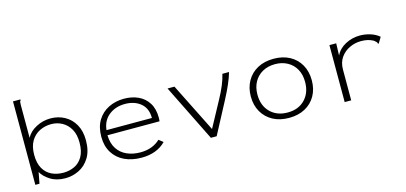

<svg xmlns="http://www.w3.org/2000/svg" viewBox="-61 -1066 3122 1478"><g transform="rotate(-15 1500.0 -327.0)"><path d="M316 11Q246 11 197 -20Q148 -51 128 -89L111 0H78V-665H137V-658Q132 -654 130.5 -647Q129 -640 129 -623V-361Q153 -407 207 -435.5Q261 -464 322 -464Q383 -464 433.5 -436.5Q484 -409 513.5 -357Q543 -305 543 -231Q543 -147 510 -93.5Q477 -40 425 -14.5Q373 11 316 11ZM312 -34Q358 -34 399 -52.5Q440 -71 465.5 -114Q491 -157 491 -227Q491 -291 467 -333.5Q443 -376 403 -398Q363 -420 316 -420Q266 -420 223.5 -399Q181 -378 155 -335Q129 -292 129 -225Q129 -158 153.5 -115.5Q178 -73 219.5 -53.5Q261 -34 312 -34Z M924 10Q846 10 787.5 -18Q729 -46 696.5 -99Q664 -152 664 -225Q664 -303 696.5 -356Q729 -409 784.5 -436.5Q840 -464 908 -464Q970 -464 1020.5 -441Q1071 -418 1100.5 -371Q1130 -324 1130 -253Q1130 -245 1129.5 -239Q1129 -233 1128 -225H713Q715 -159 743 -116.5Q771 -74 818.5 -53Q866 -32 925 -32Q975 -32 1014.5 -47Q1054 -62 1083 -90L1117 -63Q1082 -27 1033.5 -8.5Q985 10 924 10ZM716 -265H1078Q1078 -342 1029 -382.5Q980 -423 905 -423Q829 -423 776.5 -381.5Q724 -340 716 -265Z M1477 0 1253 -453H1308L1503 -63L1614 -268Q1643 -321 1662 -367Q1681 -413 1690 -453H1743Q1731 -411 1710 -362.5Q1689 -314 1659 -257L1523 0Z M2100 8Q2026 8 1971.5 -21.5Q1917 -51 1886.5 -104Q1856 -157 1856 -227Q1856 -297 1886.5 -350.5Q1917 -404 1971.5 -433.5Q2026 -463 2100 -463Q2173 -463 2227.5 -433.5Q2282 -404 2312 -350.5Q2342 -297 2342 -227Q2342 -157 2312 -104Q2282 -51 2227.5 -21.5Q2173 8 2100 8ZM2100 -35Q2186 -35 2237.5 -88.5Q2289 -142 2289 -228Q2289 -287 2265 -330Q2241 -373 2198 -396.5Q2155 -420 2100 -420Q2043 -420 2000 -396Q1957 -372 1933 -329Q1909 -286 1909 -228Q1909 -140 1961.5 -87.5Q2014 -35 2100 -35Z M2543 -453H2597L2594 -356Q2618 -407 2672 -435.5Q2726 -464 2787 -464Q2830 -464 2871 -451Q2912 -438 2941 -413L2917 -373L2912 -365L2906 -370Q2905 -376 2900.5 -381.5Q2896 -387 2883 -397Q2859 -410 2835.5 -415Q2812 -420 2785 -420Q2737 -420 2693.5 -399.5Q2650 -379 2622.5 -340Q2595 -301 2595 -244V1H2543Z"/></g></svg>

Font: Inconsolata Expanded Light
Style: Regular
Weight: 300
Width: 7
Monospace: yes
Designer: Raph Levien, Cyreal, Brenton Simpson
Foundry: Raph Levien, Cyreal, Google
Version: Version 3.001; ttfautohint (v1.8.2.53-6de2)